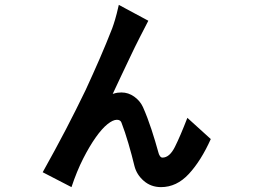

<svg xmlns="http://www.w3.org/2000/svg" viewBox="-20 -692 1040 787"><path d="M844 -122Q804 -33 754 21Q704 75 640 75Q599 75 569.5 49.5Q540 24 531 -12Q521 -54 506.5 -103.5Q492 -153 478 -189Q474 -201 459 -201Q443 -201 420.5 -183Q398 -165 372.5 -129Q347 -93 321 -42Q295 9 273 75L155 14Q207 -79 249.5 -160.5Q292 -242 331 -323Q361 -388 388 -450Q415 -512 440 -576Q443 -584 445.5 -592Q448 -600 451.5 -611Q455 -622 458.5 -636.5Q462 -651 467 -672L588 -607Q572 -576 552.5 -538Q533 -500 514 -459.5Q495 -419 476 -379.5Q457 -340 442 -307Q454 -311 462 -312Q470 -313 478 -313Q506 -313 530 -296Q554 -279 566 -253Q585 -210 601 -161Q617 -112 629 -68Q631 -59 635.5 -52.5Q640 -46 646 -46Q675 -46 697 -90Q719 -134 748 -209Z"/></svg>

Font: NanumGothicCoding
Style: Bold
Weight: 700
Monospace: yes
Designer: Kwon Bruce; Nicolas Noh; Sung-woo Choi; Go-un Cha; Soo-hyun Park;
Foundry: NHN Corporation
Version: Version 2.000;PS 1;hotconv 1.0.49;makeotf.lib2.0.14853